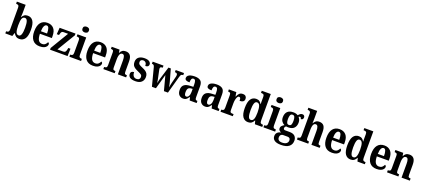

<svg xmlns="http://www.w3.org/2000/svg" viewBox="96 -2421 9513 4312"><g transform="rotate(20 4852.0 -265.0)"><path d="M349 10Q299 10 266.5 -14.5Q234 -39 215 -78H208L182 0H14V-51H20Q37 -51 52 -55.5Q67 -60 76.5 -75.5Q86 -91 86 -121V-642Q86 -685 66.5 -697Q47 -709 19 -709H14V-760H224V-587Q224 -559 222 -522.5Q220 -486 218 -463H222Q241 -500 272.5 -523.5Q304 -547 355 -547Q438 -547 483 -480.5Q528 -414 528 -270Q528 -124 481.5 -57Q435 10 349 10ZM311 -60Q352 -60 370.5 -114.5Q389 -169 389 -271Q389 -376 370.5 -427.5Q352 -479 310 -479Q260 -479 242 -427Q224 -375 224 -270Q224 -169 242 -114.5Q260 -60 311 -60Z M836 10Q723 10 665.5 -62Q608 -134 608 -265Q608 -406 665 -477Q722 -548 826 -548Q922 -548 977 -487Q1032 -426 1032 -307V-259H747Q749 -156 779.5 -108Q810 -60 869 -60Q914 -60 942 -84.5Q970 -109 985 -144Q997 -140 1006 -129.5Q1015 -119 1015 -102Q1015 -77 997 -51Q979 -25 939.5 -7.5Q900 10 836 10ZM896 -319Q896 -397 880.5 -442Q865 -487 829 -487Q793 -487 771.5 -443.5Q750 -400 749 -319Z M1083 0V-41L1342 -474H1236Q1204 -474 1190 -458.5Q1176 -443 1166 -403L1160 -379H1106L1117 -536H1497V-494L1237 -62H1374Q1410 -62 1425.5 -80.5Q1441 -99 1449 -144L1455 -177H1507L1502 0Z M1681 -630Q1648 -630 1626.5 -646.5Q1605 -663 1605 -698Q1605 -734 1626.5 -750Q1648 -766 1681 -766Q1712 -766 1735 -750Q1758 -734 1758 -698Q1758 -663 1735 -646.5Q1712 -630 1681 -630ZM1545 0V-51H1555Q1583 -51 1600 -65Q1617 -79 1617 -122V-417Q1617 -458 1600 -471.5Q1583 -485 1557 -485H1544V-536H1753V-123Q1753 -79 1770.5 -65Q1788 -51 1815 -51H1825V0Z M2108 10Q1995 10 1937.5 -62Q1880 -134 1880 -265Q1880 -406 1937 -477Q1994 -548 2098 -548Q2194 -548 2249 -487Q2304 -426 2304 -307V-259H2019Q2021 -156 2051.5 -108Q2082 -60 2141 -60Q2186 -60 2214 -84.5Q2242 -109 2257 -144Q2269 -140 2278 -129.5Q2287 -119 2287 -102Q2287 -77 2269 -51Q2251 -25 2211.5 -7.5Q2172 10 2108 10ZM2168 -319Q2168 -397 2152.5 -442Q2137 -487 2101 -487Q2065 -487 2043.5 -443.5Q2022 -400 2021 -319Z M2357 0V-51H2363Q2392 -51 2409.5 -63Q2427 -75 2427 -120V-420Q2427 -462 2410.5 -473.5Q2394 -485 2366 -485H2362V-536H2549L2561 -463H2565Q2584 -505 2615 -526.5Q2646 -548 2698 -548Q2768 -548 2804.5 -502Q2841 -456 2841 -354V-122Q2841 -75 2854.5 -63Q2868 -51 2898 -51H2902V0H2704V-333Q2704 -397 2690.5 -433Q2677 -469 2640 -469Q2611 -469 2594.5 -446.5Q2578 -424 2571 -388Q2564 -352 2564 -311V-116Q2564 -73 2579.5 -62Q2595 -51 2624 -51H2628V0Z M3126 10Q3032 10 2991.5 -20.5Q2951 -51 2951 -101Q2951 -141 2975 -157Q2999 -173 3030 -173Q3030 -112 3056 -79.5Q3082 -47 3129 -47Q3173 -47 3192.5 -68Q3212 -89 3212 -122Q3212 -155 3188 -174.5Q3164 -194 3109 -217Q3058 -239 3024.5 -261.5Q2991 -284 2975 -314.5Q2959 -345 2959 -392Q2959 -470 3010.5 -508.5Q3062 -547 3146 -547Q3227 -547 3263 -518Q3299 -489 3299 -453Q3299 -388 3218 -388Q3218 -439 3194.5 -465Q3171 -491 3134 -491Q3102 -491 3083.5 -474Q3065 -457 3065 -427Q3065 -392 3087.5 -373Q3110 -354 3170 -330Q3216 -311 3249 -289Q3282 -267 3299.5 -236Q3317 -205 3317 -158Q3317 -81 3268 -35.5Q3219 10 3126 10Z M3406 -432Q3397 -464 3383.5 -474.5Q3370 -485 3344 -485H3341V-536H3600V-485H3590Q3564 -485 3551 -476.5Q3538 -468 3538 -443Q3538 -435 3540 -423Q3542 -411 3545 -400L3574 -262Q3582 -226 3589.5 -187Q3597 -148 3600 -124H3603Q3606 -148 3614.5 -182Q3623 -216 3631 -243L3720 -532H3776L3859 -236Q3866 -211 3873 -177.5Q3880 -144 3882 -124H3885Q3888 -147 3893.5 -175Q3899 -203 3907 -237L3945 -386Q3948 -399 3950.5 -413.5Q3953 -428 3953 -436Q3953 -485 3897 -485H3891V-536H4090V-485H4079Q4054 -485 4040.5 -470.5Q4027 -456 4014 -407L3901 0H3805L3712 -350L3614 0H3518Z M4264 10Q4207 10 4167 -29.5Q4127 -69 4127 -152Q4127 -233 4175.5 -272Q4224 -311 4322 -314L4393 -317V-374Q4393 -430 4381 -460Q4369 -490 4335 -490Q4303 -490 4290 -461Q4277 -432 4277 -382Q4220 -382 4192 -397.5Q4164 -413 4164 -448Q4164 -482 4188.5 -504.5Q4213 -527 4254 -537.5Q4295 -548 4346 -548Q4438 -548 4484.5 -510Q4531 -472 4531 -377V-122Q4531 -80 4542.5 -65.5Q4554 -51 4584 -51H4587V0H4420L4402 -72H4394Q4375 -45 4357.5 -27Q4340 -9 4318.5 0.5Q4297 10 4264 10ZM4315 -57Q4351 -57 4372.5 -94.5Q4394 -132 4394 -191V-268L4357 -265Q4307 -261 4287.5 -232Q4268 -203 4268 -148Q4268 -105 4279.5 -81Q4291 -57 4315 -57Z M4790 10Q4733 10 4693 -29.5Q4653 -69 4653 -152Q4653 -233 4701.5 -272Q4750 -311 4848 -314L4919 -317V-374Q4919 -430 4907 -460Q4895 -490 4861 -490Q4829 -490 4816 -461Q4803 -432 4803 -382Q4746 -382 4718 -397.5Q4690 -413 4690 -448Q4690 -482 4714.5 -504.5Q4739 -527 4780 -537.5Q4821 -548 4872 -548Q4964 -548 5010.5 -510Q5057 -472 5057 -377V-122Q5057 -80 5068.5 -65.5Q5080 -51 5110 -51H5113V0H4946L4928 -72H4920Q4901 -45 4883.5 -27Q4866 -9 4844.5 0.5Q4823 10 4790 10ZM4841 -57Q4877 -57 4898.5 -94.5Q4920 -132 4920 -191V-268L4883 -265Q4833 -261 4813.5 -232Q4794 -203 4794 -148Q4794 -105 4805.5 -81Q4817 -57 4841 -57Z M5157 0V-51H5161Q5190 -51 5208 -63Q5226 -75 5226 -123V-417Q5226 -462 5210 -473.5Q5194 -485 5165 -485H5162V-536H5340L5357 -436H5361Q5382 -489 5412 -518Q5442 -547 5494 -547Q5543 -547 5565 -523Q5587 -499 5587 -461Q5587 -418 5558 -397Q5529 -376 5476 -376Q5476 -418 5468 -438.5Q5460 -459 5435 -459Q5411 -459 5395.5 -430.5Q5380 -402 5372 -360Q5364 -318 5364 -275V-118Q5364 -73 5380.5 -62Q5397 -51 5423 -51H5451V0Z M5817 10Q5732 10 5686 -56.5Q5640 -123 5640 -267Q5640 -412 5686 -479.5Q5732 -547 5816 -547Q5865 -547 5894.5 -525Q5924 -503 5942 -469H5947Q5945 -492 5945 -521.5Q5945 -551 5945 -580V-646Q5945 -688 5924 -698.5Q5903 -709 5874 -709H5867V-760H6082V-126Q6082 -81 6099 -66Q6116 -51 6147 -51H6155V0H5979L5957 -81H5953Q5933 -39 5900.5 -14.5Q5868 10 5817 10ZM5857 -60Q5906 -60 5925.5 -113.5Q5945 -167 5945 -268Q5945 -370 5926 -424.5Q5907 -479 5857 -479Q5815 -479 5797 -424.5Q5779 -370 5779 -267Q5779 -163 5797 -111.5Q5815 -60 5857 -60Z M6319 -630Q6286 -630 6264.5 -646.5Q6243 -663 6243 -698Q6243 -734 6264.5 -750Q6286 -766 6319 -766Q6350 -766 6373 -750Q6396 -734 6396 -698Q6396 -663 6373 -646.5Q6350 -630 6319 -630ZM6183 0V-51H6193Q6221 -51 6238 -65Q6255 -79 6255 -122V-417Q6255 -458 6238 -471.5Q6221 -485 6195 -485H6182V-536H6391V-123Q6391 -79 6408.5 -65Q6426 -51 6453 -51H6463V0Z M6684 236Q6580 236 6529 200Q6478 164 6478 98Q6478 44 6511.5 12.5Q6545 -19 6596 -26Q6572 -36 6551 -54.5Q6530 -73 6530 -108Q6530 -141 6552.5 -164.5Q6575 -188 6610 -209Q6569 -226 6541.5 -265.5Q6514 -305 6514 -363Q6514 -451 6560.5 -499.5Q6607 -548 6704 -548Q6738 -548 6764 -540.5Q6790 -533 6811 -519Q6829 -539 6851.5 -558Q6874 -577 6907 -577Q6936 -577 6950.5 -560Q6965 -543 6965 -520Q6965 -496 6952 -478.5Q6939 -461 6906 -461Q6906 -482 6896 -493Q6886 -504 6875 -504Q6864 -504 6856.5 -500Q6849 -496 6843 -492Q6862 -472 6876 -442.5Q6890 -413 6890 -368Q6890 -289 6845 -239.5Q6800 -190 6704 -190Q6694 -190 6678 -191Q6662 -192 6654 -195Q6643 -188 6633 -173.5Q6623 -159 6623 -140Q6623 -121 6635.5 -112.5Q6648 -104 6669 -104H6769Q6857 -104 6898 -63Q6939 -22 6939 46Q6939 134 6876 185Q6813 236 6684 236ZM6702 -246Q6742 -246 6755 -277.5Q6768 -309 6768 -365Q6768 -423 6754.5 -457Q6741 -491 6702 -491Q6664 -491 6650 -456Q6636 -421 6636 -364Q6636 -309 6650 -277.5Q6664 -246 6702 -246ZM6686 179Q6761 179 6796 150.5Q6831 122 6831 76Q6831 11 6762 11H6660Q6643 11 6625.5 18Q6608 25 6596 43.5Q6584 62 6584 95Q6584 134 6611 156.5Q6638 179 6686 179Z M6984 0V-51H6989Q7016 -51 7034.5 -63Q7053 -75 7053 -120V-647Q7053 -674 7042.5 -687.5Q7032 -701 7018 -705Q7004 -709 6992 -709H6981V-760H7191V-576Q7191 -543 7189.5 -511.5Q7188 -480 7187 -466H7192Q7209 -498 7239 -523Q7269 -548 7324 -548Q7396 -548 7432 -502Q7468 -456 7468 -354V-122Q7468 -75 7482 -63Q7496 -51 7525 -51H7528V0H7330V-333Q7330 -397 7315 -432.5Q7300 -468 7264 -468Q7236 -468 7220 -446.5Q7204 -425 7197.5 -389.5Q7191 -354 7191 -311V-116Q7191 -73 7207 -62Q7223 -51 7252 -51H7254V0Z M7819 10Q7706 10 7648.5 -62Q7591 -134 7591 -265Q7591 -406 7648 -477Q7705 -548 7809 -548Q7905 -548 7960 -487Q8015 -426 8015 -307V-259H7730Q7732 -156 7762.5 -108Q7793 -60 7852 -60Q7897 -60 7925 -84.5Q7953 -109 7968 -144Q7980 -140 7989 -129.5Q7998 -119 7998 -102Q7998 -77 7980 -51Q7962 -25 7922.5 -7.5Q7883 10 7819 10ZM7879 -319Q7879 -397 7863.5 -442Q7848 -487 7812 -487Q7776 -487 7754.5 -443.5Q7733 -400 7732 -319Z M8268 10Q8183 10 8137 -56.5Q8091 -123 8091 -267Q8091 -412 8137 -479.5Q8183 -547 8267 -547Q8316 -547 8345.5 -525Q8375 -503 8393 -469H8398Q8396 -492 8396 -521.5Q8396 -551 8396 -580V-646Q8396 -688 8375 -698.5Q8354 -709 8325 -709H8318V-760H8533V-126Q8533 -81 8550 -66Q8567 -51 8598 -51H8606V0H8430L8408 -81H8404Q8384 -39 8351.5 -14.5Q8319 10 8268 10ZM8308 -60Q8357 -60 8376.5 -113.5Q8396 -167 8396 -268Q8396 -370 8377 -424.5Q8358 -479 8308 -479Q8266 -479 8248 -424.5Q8230 -370 8230 -267Q8230 -163 8248 -111.5Q8266 -60 8308 -60Z M8888 10Q8775 10 8717.5 -62Q8660 -134 8660 -265Q8660 -406 8717 -477Q8774 -548 8878 -548Q8974 -548 9029 -487Q9084 -426 9084 -307V-259H8799Q8801 -156 8831.5 -108Q8862 -60 8921 -60Q8966 -60 8994 -84.5Q9022 -109 9037 -144Q9049 -140 9058 -129.5Q9067 -119 9067 -102Q9067 -77 9049 -51Q9031 -25 8991.5 -7.5Q8952 10 8888 10ZM8948 -319Q8948 -397 8932.5 -442Q8917 -487 8881 -487Q8845 -487 8823.5 -443.5Q8802 -400 8801 -319Z M9137 0V-51H9143Q9172 -51 9189.5 -63Q9207 -75 9207 -120V-420Q9207 -462 9190.5 -473.5Q9174 -485 9146 -485H9142V-536H9329L9341 -463H9345Q9364 -505 9395 -526.5Q9426 -548 9478 -548Q9548 -548 9584.5 -502Q9621 -456 9621 -354V-122Q9621 -75 9634.5 -63Q9648 -51 9678 -51H9682V0H9484V-333Q9484 -397 9470.5 -433Q9457 -469 9420 -469Q9391 -469 9374.5 -446.5Q9358 -424 9351 -388Q9344 -352 9344 -311V-116Q9344 -73 9359.5 -62Q9375 -51 9404 -51H9408V0Z"/></g></svg>

Font: Noto Serif Khmer Condensed
Style: Bold
Weight: 700
Width: 3
Designer: Danh Hong and the Monotype Design Team
Foundry: Monotype Imaging Inc.
Version: Version 2.004; ttfautohint (v1.8.4.7-5d5b)